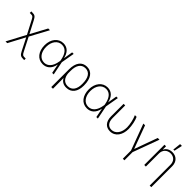

<svg xmlns="http://www.w3.org/2000/svg" viewBox="233 -2109 3659 3659"><g transform="rotate(45 2063.0 -279.5)"><path d="M107.6 204.5H154.5L331.3 -129.6L456 115.8C494.3 191.4 517.4 204.5 590.6 204.5H611.2V163.4H590.6C534.4 163.4 523.4 157.7 492.2 96.6L354.8 -172.2L555.8 -545.5H509.2L331.7 -215.6L206.3 -456.3C166.5 -533.4 145.6 -547.2 71.7 -547.2H51.1V-506H71.7C128.6 -506 137.4 -500.4 170.1 -437.1L308.2 -172.6Z M913 11.4C1010.3 11.7 1094.8 -44 1123.6 -187.1H1124.3L1160.5 0H1201.7L1147 -272.7L1194.6 -545.5H1153.4L1121.8 -356.9H1121.1C1096.6 -479 1025.9 -552.6 914.8 -552.6C780.2 -552.6 685 -436.1 685 -271.7C685 -104.4 773.4 11 913 11.4ZM1107.6 -273.8 1103.7 -249.6C1081.3 -107.2 1011 -28.8 913 -28.8C800.8 -28.8 728.3 -128.9 728.3 -271.3C728.3 -412.6 805.4 -512.4 914.8 -512.4C1025.2 -512.4 1082 -418.7 1104 -293Z M1339.1 203.1H1384.9L1382.8 -85.6C1414.8 -23.1 1469.5 11 1547.6 11C1685 11 1759.2 -95.5 1759.2 -251.1V-264.6C1759.2 -442.1 1685.4 -553.6 1547.6 -553.6C1415.5 -553.6 1339.1 -452.1 1339.1 -273.1ZM1381.7 -207.7 1381.4 -273.8C1380 -413 1432.9 -512.4 1547.6 -512.4C1661.9 -512.4 1715.2 -415.1 1715.2 -264.6V-251.1C1715.2 -121.1 1661.6 -29.5 1546.5 -29.5C1442.8 -29.5 1391 -106.9 1381.7 -207.7Z M2103.3 11.4C2200.6 11.7 2285.2 -44 2313.9 -187.1H2314.6L2350.9 0H2392L2337.4 -272.7L2384.9 -545.5H2343.8L2312.1 -356.9H2311.4C2286.9 -479 2216.3 -552.6 2105.1 -552.6C1970.5 -552.6 1875.4 -436.1 1875.4 -271.7C1875.4 -104.4 1963.8 11 2103.3 11.4ZM2297.9 -273.8 2294 -249.6C2271.7 -107.2 2201.3 -28.8 2103.3 -28.8C1991.1 -28.8 1918.7 -128.9 1918.7 -271.3C1918.7 -412.6 1995.7 -512.4 2105.1 -512.4C2215.6 -512.4 2272.4 -418.7 2294.4 -293Z M2540.5 -545.5 2539.8 -207.7C2539.8 -64.3 2615.1 9.9 2725.1 9.9C2868.6 9.9 2947.8 -116.8 2947.4 -273.8C2947.4 -364 2921.5 -484 2890.6 -545.5H2844.8C2878.6 -469.8 2904.1 -359.7 2904.8 -275.6C2905.2 -134.9 2834.2 -30.2 2723 -30.9C2642.8 -30.9 2583.8 -86.6 2583.5 -206.3L2583.1 -545.5Z M3072.1 -545.5 3269.2 -16V204.5H3312.1V-16L3506.7 -545.5H3460.2L3290.8 -78.5L3118.6 -545.5Z M3685.4 -353.7C3685.4 -448.9 3751.4 -512.4 3842.3 -512.4C3932.9 -512.4 3992.9 -450.6 3992.9 -358V204.5H4036.2V-359.7C4036.2 -479 3960.2 -552.6 3850.5 -552.6C3772.7 -552.6 3714.1 -515.6 3688.6 -459.2H3684.3V-545.5H3642V0H3685.4ZM3826.3 -599.8H3857.2L3893.1 -764.2H3844.1Z"/></g></svg>

Font: Karasuma Gothic
Style: Thin
Weight: 200
Designer: Rasmus Andersson / Ryoko Ishizuka
Foundry: rsms
Version: Version 1.00